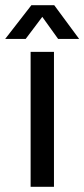

<svg xmlns="http://www.w3.org/2000/svg" viewBox="-36 -720 325 740"><path d="M82 0V-520H172V0ZM-16 -570 85 -700H173L269 -570H188L127 -655L63 -570Z"/></svg>

Font: Hedvig Letters Sans
Style: Regular
Weight: 400
Designer: Alexander Örn & Tor Weibull
Foundry: Kanon Foundry
Version: Version 1.000; ttfautohint (v1.8.4.7-5d5b)